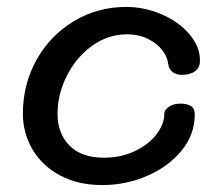

<svg xmlns="http://www.w3.org/2000/svg" viewBox="-20 -534 631 554"><path d="M46 -206Q46 -290 85 -360.5Q124 -431 192.5 -472.5Q261 -514 344 -514Q396 -514 445.5 -493Q495 -472 526 -436Q557 -400 557 -359Q557 -339 543 -328.5Q529 -318 504 -318Q488 -318 477.5 -326.5Q467 -335 465 -351Q463 -370 448 -389.5Q433 -409 406.5 -422Q380 -435 347 -435Q292 -435 246 -402Q200 -369 173 -315.5Q146 -262 146 -206Q146 -149 180.5 -114Q215 -79 280 -79Q329 -79 369 -98Q409 -117 431.5 -146.5Q454 -176 454 -205Q454 -217 467.5 -226Q481 -235 500 -235Q520 -235 531 -228Q542 -221 542 -204Q542 -146 504 -99.5Q466 -53 404.5 -26.5Q343 0 275 0Q206 0 154 -27.5Q102 -55 74 -102.5Q46 -150 46 -206Z"/></svg>

Font: Mali Medium
Style: Italic
Weight: 500
Italic angle: -10°
Version: Version 1.000; ttfautohint (v1.6)